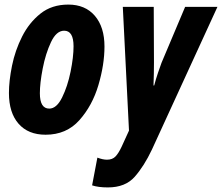

<svg xmlns="http://www.w3.org/2000/svg" viewBox="-20 -578 969 838"><path d="M436 -375Q436 -460 394 -509Q352 -558 278 -558Q206 -558 156.5 -518.5Q107 -479 76.5 -418.5Q46 -358 32.5 -291.5Q19 -225 19 -172Q19 -86 61 -38Q103 10 179 10Q270 10 326.5 -53.5Q383 -117 409.5 -206.5Q436 -296 436 -375ZM154 -171Q154 -215 166.5 -279.5Q179 -344 202.5 -394Q226 -444 260 -444Q301 -444 301 -376Q301 -329 288 -265Q275 -201 251 -152.5Q227 -104 195 -104Q154 -104 154 -171ZM643 75 929 -548H788L685 -304Q679 -288 669.5 -260Q660 -232 653 -205H650Q652 -259 652 -305L651 -548H516L543 -8L511 62Q498 90 484.5 104.5Q471 119 447 119Q429 119 405 110L382 231Q409 240 451 240Q527 240 568 193.5Q609 147 643 75Z"/></svg>

Font: Noto Sans UI Condensed ExtraBold
Style: Italic
Weight: 800
Width: 3
Designer: Monotype Design Team
Foundry: Monotype Imaging Inc.
Version: 1.001